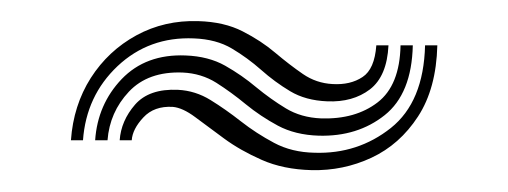

<svg xmlns="http://www.w3.org/2000/svg" viewBox="-20 -441 476 180"><path d="M46.5 -309.5Q48.8 -342.2 65.1 -367.9Q81.5 -393.5 107.9 -407.9Q134.2 -422.2 165.8 -421.2Q190.2 -420.5 207.5 -411.6Q224.8 -402.8 238.1 -391.5Q251.5 -380.2 264 -371.6Q276.5 -363 291.8 -362.2Q308.5 -361.2 319.9 -368.8Q331.2 -376.2 332.8 -398.5H344.2Q342.8 -369.5 326.8 -357.2Q310.8 -345 286.8 -346Q266.5 -346.8 252 -355.5Q237.5 -364.2 224.8 -375.5Q212 -386.8 197.4 -395.5Q182.8 -404.2 161.8 -405Q119.8 -406.8 90.2 -379Q60.8 -351.2 57.8 -309.5ZM69.2 -309.5Q71.5 -343.2 94.1 -366.9Q116.8 -390.5 154 -389Q175.5 -388.2 191.1 -379.4Q206.8 -370.5 220.2 -359.2Q233.8 -348 248 -339.4Q262.2 -330.8 281 -330Q313.2 -329 334 -345Q354.8 -361 355.5 -398.5H367Q366 -353.2 340.6 -333Q315.2 -312.8 278.8 -313.8Q256.8 -314.5 240.5 -323.2Q224.2 -332 210.5 -343.2Q196.8 -354.5 182.8 -363.4Q168.8 -372.2 151.2 -373Q118.8 -374.2 100.8 -355Q82.8 -335.8 80.8 -309.5ZM92.2 -309.5Q93.5 -327.8 106.6 -342.9Q119.8 -358 146.8 -356.8Q163.2 -356 177.4 -347.2Q191.5 -338.5 205.9 -327.2Q220.2 -316 236.9 -307.1Q253.5 -298.2 275 -297.8Q315.5 -296.5 346.4 -321Q377.2 -345.5 378.5 -398.5H390Q389 -358 371.9 -331.8Q354.8 -305.5 328.2 -293.1Q301.8 -280.8 272 -281.5Q245.5 -282.2 225.4 -291.1Q205.2 -300 190 -311.2Q174.8 -322.5 163 -331.2Q151.2 -340 142 -340.8Q124.5 -341.8 114.4 -330.9Q104.2 -320 103.5 -309.5Z"/></svg>

Font: Big Shoulders Inline Text Thin
Style: Bold
Weight: 700
Version: Version 2.002